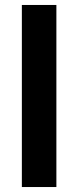

<svg xmlns="http://www.w3.org/2000/svg" viewBox="-20 -750 315 773"><path d="M68 3V-730H207V3Z"/></svg>

Font: Sinter Bold
Style: Regular
Weight: 700
Foundry: Adobe & rsms
Version: Version 1.000